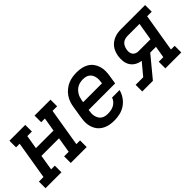

<svg xmlns="http://www.w3.org/2000/svg" viewBox="35 -1126 1722 1722"><g transform="rotate(-45 895.5 -265.0)"><path d="M-9 0V-84H49L109 -446H63V-530H264V-446H206L184 -315H407L429 -446H382V-530H584V-446H526L466 -84H513V0H311V-84H369L393 -231H170L146 -84H193V0Z M859 8Q835 8 812 5Q789 2 767.5 -6Q746 -14 728 -26.5Q710 -39 696.5 -56Q683 -73 674.5 -94Q666 -115 662.5 -137.5Q659 -160 660.5 -184Q662 -208 666 -231L684 -341Q688 -368 697.5 -394.5Q707 -421 724 -445Q741 -469 764 -487.5Q787 -506 813 -517.5Q839 -529 867 -533.5Q895 -538 921 -538Q952 -538 982.5 -532Q1013 -526 1038 -511Q1063 -496 1080.5 -472.5Q1098 -449 1106.5 -420.5Q1115 -392 1115 -361Q1115 -330 1109 -299L1097 -223H761L760 -217Q757 -200 756.5 -182Q756 -164 760 -148Q764 -132 772.5 -117.5Q781 -103 794 -93.5Q807 -84 824 -80Q841 -76 859 -76Q878 -76 898 -79.5Q918 -83 936 -92.5Q954 -102 968 -118Q982 -134 988 -153H1083Q1074 -117 1052.5 -85Q1031 -53 999 -31Q967 -9 930.5 -0.5Q894 8 859 8ZM775 -307H1014L1015 -313Q1018 -330 1018.5 -347.5Q1019 -365 1015.5 -381.5Q1012 -398 1004 -412Q996 -426 983 -436Q970 -446 953.5 -450Q937 -454 920 -454Q903 -454 886 -451Q869 -448 853 -440Q837 -432 824 -419.5Q811 -407 801.5 -392Q792 -377 786.5 -360.5Q781 -344 778 -327Z M1218 0V-84H1314L1409 -198Q1377 -202 1350.5 -217.5Q1324 -233 1308 -258.5Q1292 -284 1288.5 -316Q1285 -348 1290 -380Q1294 -401 1301.5 -422Q1309 -443 1322.5 -461.5Q1336 -480 1354.5 -493.5Q1373 -507 1394 -515.5Q1415 -524 1436 -527Q1457 -530 1479 -530H1784V-446H1726L1666 -84H1713V0H1511V-84H1569L1588 -196H1515L1353 0ZM1601 -279 1629 -446H1479Q1462 -446 1445.5 -441.5Q1429 -437 1416 -426Q1403 -415 1395.5 -399Q1388 -383 1385 -367Q1382 -351 1383.5 -334.5Q1385 -318 1393.5 -305Q1402 -292 1417 -285.5Q1432 -279 1448 -279Z"/></g></svg>

Font: Iosevka Slab MdExObl
Style: Regular
Weight: 500
Width: 7
Italic angle: -9°
Monospace: yes
Designer: Belleve Invis
Foundry: Belleve Invis
Version: Version 11.1.1; ttfautohint (v1.8.3)